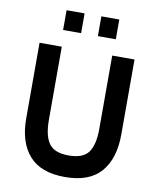

<svg xmlns="http://www.w3.org/2000/svg" viewBox="-96 -966 867 1051"><g transform="rotate(10 337.0 -440.5)"><path d="M188 -781.2V-891.1H288.1V-781.2ZM381.3 -781.2V-891.1H481V-781.2ZM336.9 9.8Q202.6 9.8 137.9 -63.7Q73.2 -137.2 73.2 -269V-689.9H196.8V-283.2Q196.8 -194.3 227.3 -152.1Q257.8 -109.9 336.9 -109.9Q416.5 -109.9 446.8 -152.1Q477.1 -194.3 477.1 -283.2V-689.9H601.1V-273.9Q601.1 -138.7 536.4 -64.5Q471.7 9.8 336.9 9.8Z"/></g></svg>

Font: HK Grotesk Legacy
Style: Bold
Weight: 700
Designer: Alfredo Marco Pradil
Foundry: Hanken Design Co.
Version: Version 2.022;PS 002.022;hotconv 1.0.88;makeotf.lib2.5.64775